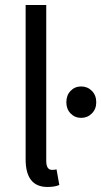

<svg xmlns="http://www.w3.org/2000/svg" viewBox="-20 -732 403 764"><path d="M82 -98V-712H164V-92Q164 -56 187 -56Q196 -56 205 -58L216 4Q198 12 169 12Q82 12 82 -98ZM244 -325Q244 -353 261 -370.5Q278 -388 303 -388Q328 -388 345.5 -370.5Q363 -353 363 -325Q363 -298 345.5 -280.5Q328 -263 303 -263Q278 -263 261 -280.5Q244 -298 244 -325Z"/></svg>

Font: RibengUni
Style: Regular
Weight: 400
Designer: (1) Dr. Andrew Glass (Program Manager at Microsoft Corporation)
(2) Bivuti Chakma (Suz Moriz)
(3) Paul D. Hunt (Adobe Co
Foundry: Bivuti Chakma and Jyoti Chakma
Version: Version 1.2020